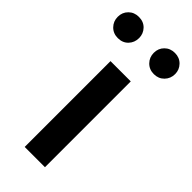

<svg xmlns="http://www.w3.org/2000/svg" viewBox="-290 -834 878 878"><g transform="rotate(45 148.5 -395.0)"><path d="M83 0V-555H214V0ZM32 -653Q2 -653 -17.5 -673Q-37 -693 -37 -722Q-37 -751 -17.5 -770.5Q2 -790 32 -790Q63 -790 82 -770Q101 -750 101 -722Q101 -693 82 -673Q63 -653 32 -653ZM265 -653Q235 -653 215.5 -673Q196 -693 196 -722Q196 -751 215.5 -770.5Q235 -790 265 -790Q295 -790 314.5 -770Q334 -750 334 -722Q334 -693 314.5 -673Q295 -653 265 -653Z"/></g></svg>

Font: Noto Sans JP SemiBold
Style: Regular
Weight: 600
Designer: Ryoko NISHIZUKA  (kana, bopomofo & ideographs); Paul D. Hunt (Latin, Greek & Cyrillic); Sandoll Communications , Soo-you
Foundry: Adobe
Version: Version 2.004-H2;hotconv 1.0.118;makeotfexe 2.5.65603